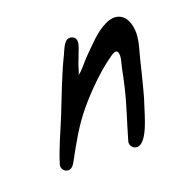

<svg xmlns="http://www.w3.org/2000/svg" viewBox="-202 -626 774 766"><g transform="rotate(-30 185.5 -242.5)"><path d="M448.3 -392.4C451.6 -420.1 447.2 -453.6 424.3 -470.3C405.2 -484.2 381.9 -482.9 360.2 -476.6C312.2 -462.7 272.5 -429.4 231.8 -402C209.5 -387 185 -361.1 161.4 -351.3C168.3 -354.2 178.6 -380.3 182.7 -387.1C191 -400.8 199.3 -414.5 207.4 -428.4C218.2 -446.9 243.7 -480 214.9 -496C187 -511.6 166.4 -469.4 153.4 -451.8C106.6 -387.8 66.8 -319 25 -251.6C-10 -195.2 -49.2 -140.8 -79.5 -81.6C-85.7 -69.6 -81.9 -54.5 -70.3 -47.1C-51.6 -35.1 -36.5 -51.4 -25.4 -65.3C19.4 -121.3 63.5 -176.6 118.5 -223.3C147.5 -247.9 177.9 -271 209.4 -292.5C240.8 -313.7 273.5 -333.9 306.5 -349.2C315.3 -353.3 341 -368.6 345.7 -352C350.6 -334.2 333 -304.8 326.8 -288.7C317.6 -264.7 307.9 -240.8 297.8 -217.2C269.5 -151.2 234.3 -89.1 203.2 -24.6C196.8 -11.3 202.4 4.6 215.6 11C262 33.3 314.5 -89.1 330.6 -117.2C340.3 -134.4 349.7 -154 357.5 -171.4C373.9 -207 389.9 -242.8 405.6 -278.9C420.1 -312.3 439.7 -345.9 446.7 -382C447.4 -385.3 447.9 -388.8 448.3 -392.4Z"/></g></svg>

Font: Ambarawa
Style: Script
Weight: 500
Foundry: Ekosamp
Version: Version 1.001;